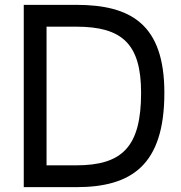

<svg xmlns="http://www.w3.org/2000/svg" viewBox="-20 -772 748 792"><path d="M78 0H294C522 0 658 -90 658 -389C658 -672 520 -752 294 -752H78ZM172 -90V-662H294C484 -662 562 -591 562 -389C562 -167 485 -90 294 -90Z"/></svg>

Font: Hibana 45 SubMedium
Style: Regular
Weight: 500
Width: 6
Designer: pygmalion
Foundry: ybstudio
Version: Version 2021.007;FEAKit 1.0